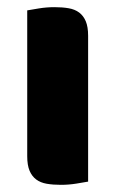

<svg xmlns="http://www.w3.org/2000/svg" viewBox="-20 -508 322 536"><path d="M226 -1Q215 1 193.5 4.5Q172 8 150 8Q128 8 110.5 5Q93 2 81 -7Q69 -16 62.5 -31.5Q56 -47 56 -72V-479Q67 -481 88.5 -484.5Q110 -488 132 -488Q154 -488 171.5 -485Q189 -482 201 -473Q213 -464 219.5 -448.5Q226 -433 226 -408Z"/></svg>

Font: Baloo Thambi
Style: Regular
Weight: 400
Designer: Aadarsh Rajan and Ek Type
Foundry: Ek Type
Version: Version 1.443;PS 1.000;hotconv 16.6.51;makeotf.lib2.5.65220;